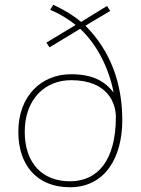

<svg xmlns="http://www.w3.org/2000/svg" viewBox="-20 -777 594 807"><path d="M204 -757 191 -736C231 -719 270 -695 298 -672L175 -598L188 -578L317 -656C390 -588 438 -487 457 -391H455C422 -433 373 -465 279 -465C152 -465 57 -372 57 -223C57 -83 135 10 274 10C423 10 494 -117 494 -272C494 -426 445 -563 339 -669L443 -731L430 -752L321 -685C291 -710 253 -734 204 -757ZM279 -440C433 -440 467 -343 467 -285C467 -109 395 -15 274 -15C160 -15 84 -89 84 -223C84 -360 169 -440 279 -440Z"/></svg>

Font: Noto Sans Gujarati UI Thin
Style: Regular
Weight: 100
Designer: Jelle Bosma - Monotype Design Team, Universal Thirst
Foundry: Monotype Imaging Inc.
Version: Version 2.106